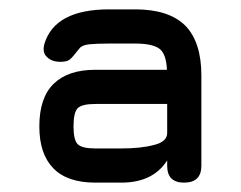

<svg xmlns="http://www.w3.org/2000/svg" viewBox="-20 -688 514 410"><path d="M239 -298C239 -298 239 -298 239 -298C284.5 -298 317 -314 337 -345.5C337 -345.5 337 -334 337 -334C337 -334 337 -334 337 -334C337 -310 349 -298 373 -298C373 -298 373 -298 373 -298C397.5 -298 410 -310 410 -334C410 -334 410 -527 410 -527C410 -527 410 -527 410 -527C410 -574.5 398.5 -610 375.5 -633.5C352 -656.5 316.5 -668 269 -668C269 -668 213 -668 213 -668C213 -668 213 -668 213 -668C136 -668 90 -643.5 75 -595C75 -595 75 -595 75 -595C71.5 -582.5 73 -573 80 -566.5C87 -559.5 96.5 -556 109 -556C109 -556 109 -556 109 -556C118 -556 124.5 -557.5 128.5 -560.5C132.5 -563.5 139.5 -571.5 150 -585C150 -585 150 -585 150 -585C153.5 -589.5 161 -592.5 171.5 -593.5C182 -594.5 195.5 -595 213 -595C213 -595 269 -595 269 -595C269 -595 269 -595 269 -595C294 -595 311.5 -591 321 -583.5C330.5 -576 335.5 -561 336.5 -539C336.5 -539 184 -539 184 -539C184 -539 184 -539 184 -539C144.5 -539 115 -529 94.5 -509C74 -489 64 -458.5 64 -418C64 -418 64 -418 64 -418C64 -378.5 74 -349 94 -328.5C114 -308 144 -298 184 -298C184 -298 239 -298 239 -298ZM184 -371C164.5 -371 152 -374 146 -380C140 -386 137 -398.5 137 -418C137 -418 137 -418 137 -418C137 -438 140 -451 146 -457C152 -463 164.5 -466 184 -466C184 -466 337 -466 337 -466C337 -466 337 -404 337 -404C337 -404 337 -404 337 -404C337 -391.5 327.5 -383 309 -378.5C290.5 -373.5 267 -371 239 -371C239 -371 184 -371 184 -371C184 -371 184 -371 184 -371Z"/></svg>

Font: Jura-Fortis-Bold
Style: Bold
Weight: 500
Designer: Daniel Johnson, Alexei Vanyashin, Mirko Velimirovic
Foundry: Daniel Johnson
Version: ""